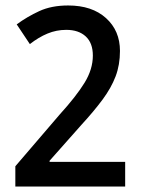

<svg xmlns="http://www.w3.org/2000/svg" viewBox="-20 -681 520 701"><path d="M437 0H36V-74L198 -263Q258 -329 288.5 -378.5Q319 -428 319 -478Q319 -524 293 -548Q267 -572 222 -572Q186 -572 153.5 -558.5Q121 -545 89 -520L41 -592Q79 -620 123.5 -640.5Q168 -661 229 -661Q316 -661 367 -615Q418 -569 418 -495Q418 -444 402 -402Q386 -360 354.5 -317.5Q323 -275 278 -226L161 -94V-90H437Z"/></svg>

Font: Noto Sans Telugu Condensed Medium
Style: Regular
Weight: 500
Width: 3
Designer: Jelle Bosma - Monotype Design Team
Foundry: Monotype Imaging Inc.
Version: Version 2.005; ttfautohint (v1.8.4.7-5d5b)